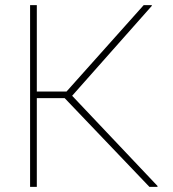

<svg xmlns="http://www.w3.org/2000/svg" viewBox="-20 -731 675 751"><path d="M124 -347.2V0H97.7V-710.9H124V-373H240.2L542 -710.9H573.2L574.2 -708.5L262.2 -356.4L596.7 -2.9L595.2 0H564.5L232.9 -347.2Z"/></svg>

Font: Roboto-Thin
Style: Regular
Weight: 250
Designer: Google
Version: Version 1.100141; 2013; ttfautohint (v0.94.14-c901) -l 8 -r 